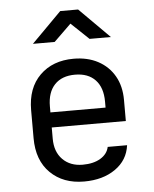

<svg xmlns="http://www.w3.org/2000/svg" viewBox="-55 -831 710 888"><g transform="rotate(-5 300.0 -387.5)"><path d="M300 10Q203 10 143.5 -48.5Q84 -107 84 -210V-340Q84 -443 143.5 -501.5Q203 -560 300 -560Q365 -560 413.5 -534Q462 -508 489 -461Q516 -414 516 -350V-252H172V-200Q172 -139 207 -103.5Q242 -68 300 -68Q350 -68 382.5 -87.5Q415 -107 422 -140H512Q503 -71 445 -30.5Q387 10 300 10ZM172 -322H428V-350Q428 -415 394.5 -450.5Q361 -486 300 -486Q239 -486 205.5 -450.5Q172 -415 172 -350ZM119 -645 258 -785H341L481 -645H382L300 -723L220 -645Z"/></g></svg>

Font: JetBrainsMonoNL NFM
Style: Regular
Weight: 400
Monospace: yes
Designer: Philipp Nurullin, Konstantin Bulenkov
Foundry: JetBrains
Version: Version 2.304; ttfautohint (v1.8.4.7-5d5b);Nerd Fonts 3.3.0